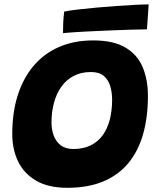

<svg xmlns="http://www.w3.org/2000/svg" viewBox="-20 -848 717 893"><path d="M293 25.5Q205.5 25.5 148.8 -7.2Q92 -40 64.5 -96.5Q37 -153 37 -225Q37 -324 62.2 -404Q87.5 -484 135.8 -541.2Q184 -598.5 254 -629.2Q324 -660 413.5 -660Q507.5 -660 563.2 -627Q619 -594 643.5 -535.8Q668 -477.5 668 -402Q668 -304 645.8 -225Q623.5 -146 577.5 -90Q531.5 -34 460.5 -4.2Q389.5 25.5 293 25.5ZM321 -155Q367.5 -155 401.5 -171.8Q435.5 -188.5 457.8 -219.2Q480 -250 490.8 -292Q501.5 -334 501.5 -384.5Q501.5 -416.5 493.2 -445.8Q485 -475 463.8 -494Q442.5 -513 403 -513Q357.5 -513 323 -495Q288.5 -477 265.5 -444.8Q242.5 -412.5 231 -369.8Q219.5 -327 219.5 -277.5Q219.5 -247.5 229.2 -219.2Q239 -191 261.5 -173Q284 -155 321 -155ZM663.5 -711.5Q636 -711.5 589 -710Q542 -708.5 485.8 -706.2Q429.5 -704 373.5 -701Q317.5 -698 273 -694Q273 -720.5 274.2 -745Q275.5 -769.5 278.5 -794Q304 -799.5 343.8 -804Q383.5 -808.5 430.2 -812.8Q477 -817 523.2 -820.2Q569.5 -823.5 608.5 -825.5Q647.5 -827.5 671.5 -827.5Z"/></svg>

Font: Grandstander Thin ExtraBold
Style: Italic
Weight: 800
Italic angle: -15°
Version: Version 1.200